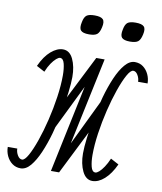

<svg xmlns="http://www.w3.org/2000/svg" viewBox="-125 -908 841 996"><g transform="rotate(10 295.5 -410.0)"><path d="M209 0 401 -398 442 -380 252 0H209L339 -618H383L191 -225L150 -243L339 -618H383L252 0ZM51 14Q26 14 7 0Q-12 -14 -22.5 -36.5Q-33 -59 -33 -84H17Q17 -66 27 -49Q37 -32 51 -32Q65 -32 82.5 -63.5Q100 -95 118 -146.5Q136 -198 151 -260Q166 -322 175 -384.5Q184 -447 184 -499Q184 -534 177.5 -560Q171 -586 154 -586Q147 -586 135 -576Q123 -566 110 -547Q97 -528 86 -501L43 -524Q67 -577 99 -604.5Q131 -632 162 -632Q197 -632 215.5 -593Q234 -554 234 -499Q234 -467 228 -417.5Q222 -368 211 -310Q200 -252 184 -195Q168 -138 147.5 -90.5Q127 -43 103 -14.5Q79 14 51 14ZM429 14Q395 14 376 -25Q357 -64 357 -119Q357 -151 363 -200.5Q369 -250 380 -308Q391 -366 407 -423Q423 -480 443.5 -527.5Q464 -575 488.5 -603.5Q513 -632 540 -632Q566 -632 584.5 -618Q603 -604 613.5 -581.5Q624 -559 624 -534H574Q574 -552 564 -569Q554 -586 540 -586Q526 -586 508.5 -554.5Q491 -523 473 -471.5Q455 -420 440 -358Q425 -296 416 -233.5Q407 -171 407 -119Q407 -85 413.5 -58.5Q420 -32 437 -32Q445 -32 456.5 -42Q468 -52 481 -71.5Q494 -91 505 -117L548 -94Q524 -42 492.5 -14Q461 14 429 14ZM496 -732Q463 -732 452.5 -744.5Q442 -757 449 -788Q454 -815 466.5 -824.5Q479 -834 509 -834Q542 -834 553 -822Q564 -810 557 -780Q551 -752 538.5 -742Q526 -732 496 -732ZM280 -732Q247 -732 236.5 -744.5Q226 -757 233 -788Q238 -815 250.5 -824.5Q263 -834 293 -834Q326 -834 337 -822Q348 -810 341 -780Q335 -752 322.5 -742Q310 -732 280 -732Z"/></g></svg>

Font: Victor Mono Thin
Style: Italic
Weight: 100
Italic angle: -12°
Monospace: yes
Designer: Rune Bjørnerås
Version: Version 1.561;gftools[0.9.30]